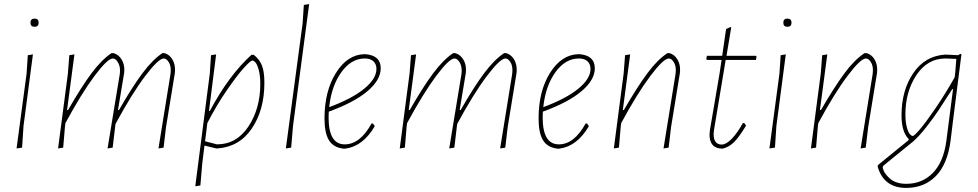

<svg xmlns="http://www.w3.org/2000/svg" viewBox="-20 -722 4784 939"><path d="M129 -611Q129 -631 149 -631Q169 -631 169 -611Q169 -591 149 -591Q129 -591 129 -611ZM141 -456 95 -106 88 0 61 4 110 -362 116 -452Z M344 -456 308 -184H313Q377 -296 427 -363Q477 -430 525 -462H536Q560 -455 574.5 -431.5Q589 -408 588 -377L587 -364L557 -184H562Q626 -296 676 -363Q726 -430 774 -462H785Q809 -455 823 -431.5Q837 -408 836 -377L835 -364L792 -101L780 0L755 4L814 -361L815 -376Q816 -401 805 -418.5Q794 -436 781 -436Q755 -436 690 -350Q625 -264 545 -116L543 -101L531 0L506 4L566 -361L567 -376Q567 -401 556 -418.5Q545 -436 532 -436Q506 -436 442.5 -351Q379 -266 300 -120L298 -106L289 0L264 4L312 -362L319 -452Z M1037 -456 1002 -179H1006Q1100 -355 1210 -454H1221Q1249 -432 1261 -402Q1273 -372 1273 -317Q1273 -184 1211.5 -93.5Q1150 -3 1042 4H1038L980 -10L969 79L960 185L935 189L1006 -362L1012 -452ZM1214 -426Q1206 -426 1174.5 -392Q1143 -358 1091 -283Q1039 -208 994 -120L983 -31L1041 -16Q1137 -16 1195 -103.5Q1253 -191 1253 -312Q1253 -352 1245.5 -379.5Q1238 -407 1229.5 -416.5Q1221 -426 1214 -426Z M1492 -702 1413 -106 1404 0 1378 4 1460 -608 1466 -698Z M1813 -105Q1755 -6 1668 5H1659Q1610 -1 1588.5 -36.5Q1567 -72 1567 -143Q1567 -276 1623 -365.5Q1679 -455 1762 -457H1767Q1842 -451 1842 -388Q1842 -331 1777 -276Q1712 -221 1588 -176Q1587 -167 1587 -148Q1587 -16 1666 -16Q1741 -16 1797 -118H1804ZM1764 -436Q1698 -436 1649.5 -369Q1601 -302 1590 -198Q1701 -239 1761 -288Q1821 -337 1821 -385Q1821 -408 1806.5 -422Q1792 -436 1764 -436Z M2015 -456 1979 -184H1984Q2048 -296 2098 -363Q2148 -430 2196 -462H2207Q2231 -455 2245.5 -431.5Q2260 -408 2259 -377L2258 -364L2228 -184H2233Q2297 -296 2347 -363Q2397 -430 2445 -462H2456Q2480 -455 2494 -431.5Q2508 -408 2507 -377L2506 -364L2463 -101L2451 0L2426 4L2485 -361L2486 -376Q2487 -401 2476 -418.5Q2465 -436 2452 -436Q2426 -436 2361 -350Q2296 -264 2216 -116L2214 -101L2202 0L2177 4L2237 -361L2238 -376Q2238 -401 2227 -418.5Q2216 -436 2203 -436Q2177 -436 2113.5 -351Q2050 -266 1971 -120L1969 -106L1960 0L1935 4L1983 -362L1990 -452Z M2860 -105Q2802 -6 2715 5H2706Q2657 -1 2635.5 -36.5Q2614 -72 2614 -143Q2614 -276 2670 -365.5Q2726 -455 2809 -457H2814Q2889 -451 2889 -388Q2889 -331 2824 -276Q2759 -221 2635 -176Q2634 -167 2634 -148Q2634 -16 2713 -16Q2788 -16 2844 -118H2851ZM2811 -436Q2745 -436 2696.5 -369Q2648 -302 2637 -198Q2748 -239 2808 -288Q2868 -337 2868 -385Q2868 -408 2853.5 -422Q2839 -436 2811 -436Z M2982 4 3030 -362 3037 -452 3062 -456 3026 -184H3031Q3096 -296 3145.5 -363Q3195 -430 3244 -462H3255Q3279 -455 3293 -431.5Q3307 -408 3306 -377L3305 -364L3262 -101L3250 0L3225 4L3284 -361L3285 -376Q3286 -401 3275 -418.5Q3264 -436 3251 -436Q3225 -436 3161 -351Q3097 -266 3018 -120L3016 -106L3007 0Z M3514 5Q3450 5 3450 -64L3452 -86L3499 -362L3509 -429H3438L3434 -433L3437 -449H3512L3531 -580L3553 -590L3556 -587L3533 -449H3677L3680 -445L3677 -429H3529L3472 -87L3470 -67Q3470 -15 3510 -15Q3531 -15 3558.5 -43Q3586 -71 3613 -120H3620L3629 -108Q3593 -49 3568.5 -25.5Q3544 -2 3514 5Z M3811 -611Q3811 -631 3831 -631Q3851 -631 3851 -611Q3851 -591 3831 -591Q3811 -591 3811 -611ZM3823 -456 3777 -106 3770 0 3743 4 3792 -362 3798 -452Z M3946 4 3994 -362 4001 -452 4026 -456 3990 -184H3995Q4060 -296 4109.5 -363Q4159 -430 4208 -462H4219Q4243 -455 4257 -431.5Q4271 -408 4270 -377L4269 -364L4226 -101L4214 0L4189 4L4248 -361L4249 -376Q4250 -401 4239 -418.5Q4228 -436 4215 -436Q4189 -436 4125 -351Q4061 -266 3982 -120L3980 -106L3971 0Z M4607 -455 4666 -452 4677 -459 4682 -456 4641 -133 4629 -35Q4614 81 4557 139Q4500 197 4412 197Q4302 197 4272 92L4274 85L4424 -37V-42Q4389 -77 4389 -158Q4389 -280 4446.5 -364.5Q4504 -449 4603 -455ZM4408 -162Q4408 -125 4415 -99.5Q4422 -74 4430 -65.5Q4438 -57 4444 -57Q4451 -57 4479 -89.5Q4507 -122 4554.5 -191.5Q4602 -261 4649 -344L4652 -370L4657 -434L4604 -436Q4516 -436 4462 -355Q4408 -274 4408 -162ZM4412 177Q4490 177 4542 124Q4594 71 4608 -31L4641 -286H4637Q4594 -219 4571 -184Q4548 -149 4513 -104Q4478 -59 4447 -31L4303 86Q4297 91 4297 96Q4300 122 4330 149.5Q4360 177 4412 177Z"/></svg>

Font: Alegreya Sans SC Thin
Style: Italic
Weight: 100
Italic angle: -7°
Designer: Juan Pablo del Peral
Foundry: Huerta Tipografica
Version: Version 2.007